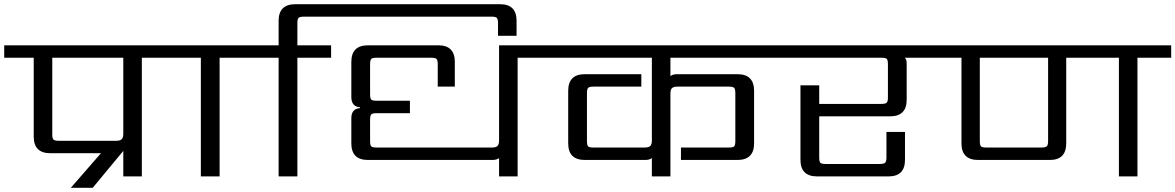

<svg xmlns="http://www.w3.org/2000/svg" viewBox="-40 -837 5577 911"><path d="M545 -203V-563H208V-200Q208 -180 214 -174.5Q220 -169 239 -169H511Q530 -169 537.5 -176.5Q545 -184 545 -203ZM794 -622V-563H633V0H545V-121L400 54H296L439 -110H199Q120 -110 120 -189V-563H-20V-622Z M1162 -622V-563H1002V0H913V-563H753V-622Z M1531 -622V-563H1371V0H1282V-563H1122V-622H1282V-738Q1282 -817 1361 -817H2333Q2411 -817 2411 -738V-667H2323V-727Q2323 -746 2317.5 -752Q2312 -758 2292 -758H1402Q1382 -758 1376.5 -752Q1371 -746 1371 -727V-622Z M2576 -622V-563H2416V0H2328V-87Q2317 -78 2296 -78H1706Q1627 -78 1627 -157V-276Q1627 -321 1668 -324V-328Q1627 -331 1627 -377V-543Q1627 -622 1706 -622H2040Q2118 -622 2118 -543V-426H2037V-532Q2037 -552 2031 -557.5Q2025 -563 2006 -563H1747Q1727 -563 1721.5 -557.5Q1716 -552 1716 -532V-390Q1716 -370 1721.5 -364.5Q1727 -359 1747 -359H1905V-300H1747Q1727 -300 1721.5 -294Q1716 -288 1716 -269V-168Q1716 -148 1721.5 -142.5Q1727 -137 1747 -137H2294Q2313 -137 2320.5 -144.5Q2328 -152 2328 -171V-622Z M3658 -563H3141V-476Q3152 -485 3173 -485H3459Q3538 -485 3538 -406V-157Q3538 -78 3459 -78H3191V-137H3418Q3438 -137 3443.5 -142.5Q3449 -148 3449 -168V-395Q3449 -414 3443.5 -420Q3438 -426 3418 -426H3175Q3156 -426 3148.5 -419Q3141 -412 3141 -392V0H3053V-87Q3042 -78 3021 -78H2735Q2656 -78 2656 -157V-406Q2656 -485 2735 -485H3003V-426H2776Q2756 -426 2750.5 -420Q2745 -414 2745 -395V-168Q2745 -148 2750.5 -142.5Q2756 -137 2776 -137H3019Q3038 -137 3045.5 -144.5Q3053 -152 3053 -171V-563H2536V-622H3658Z M4422 -622V-563H4253Q4262 -556 4262 -536V-364Q4262 -285 4183 -285H3847V-90Q3847 -70 3852.5 -64.5Q3858 -59 3878 -59H4134Q4154 -59 4160 -65Q4166 -71 4166 -90V-211H4254V-79Q4254 0 4176 0H3837Q3758 0 3758 -79V-432H3847V-344H4142Q4162 -344 4167.5 -350Q4173 -356 4173 -375V-532Q4173 -552 4167.5 -557.5Q4162 -563 4142 -563H3618V-622Z M4933 -168V-563H4609V-168Q4609 -148 4614.5 -142.5Q4620 -137 4640 -137H4901Q4921 -137 4927 -143Q4933 -149 4933 -168ZM5517 -622V-563H5357V0H5269V-563H5019V-157Q5019 -78 4941 -78H4601Q4522 -78 4522 -157V-563H4382V-622Z"/></svg>

Font: Sarpanch
Style: Regular
Weight: 400
Designer: Manushi Parikh (Devanagari and Latin), Jyotish Sonowal (Devanagari)
Foundry: Indian Type Foundry
Version: Version 2.004;PS 1.0;hotconv 1.0.78;makeotf.lib2.5.61930; tt